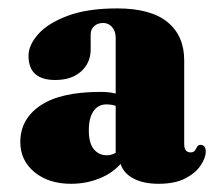

<svg xmlns="http://www.w3.org/2000/svg" viewBox="-20 -734 540 468"><path d="M49.5 -598Q49.5 -624 73.2 -650.8Q97 -677.5 145 -695.5Q193 -713.5 265.5 -713.5Q347.5 -713.5 388.2 -680.2Q429 -647 429 -587V-382.5Q429 -362.5 445 -362.5Q454 -362.5 458 -371.8Q462 -381 468 -381Q481.5 -381 481.5 -364.5Q481.5 -349.5 469.2 -331Q457 -312.5 431.8 -299.2Q406.5 -286 366.5 -286Q329 -286 304.8 -299.2Q280.5 -312.5 274 -334.5Q253 -311 221 -298.5Q189 -286 153 -286Q98.5 -286 64 -314.5Q29.5 -343 29.5 -387.5Q29.5 -444 78.8 -477Q128 -510 225 -510Q246 -510 262 -506V-642Q262 -658 253.2 -668Q244.5 -678 231.5 -678Q218 -678 209.5 -670.2Q201 -662.5 201 -650V-613.5Q201 -581 177.8 -560Q154.5 -539 114.5 -539Q49.5 -539 49.5 -598ZM196.5 -416Q196.5 -385 208.8 -370.2Q221 -355.5 240.5 -355.5Q251.5 -355.5 262 -361.5V-476Q252 -479.5 239 -479.5Q219.5 -479.5 208 -463.2Q196.5 -447 196.5 -416Z"/></svg>

Font: Fraunces 144pt Soft Black
Style: Regular
Weight: 900
Version: Version 1.000;[b76b70a41]